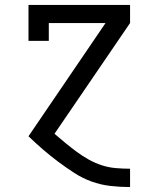

<svg xmlns="http://www.w3.org/2000/svg" viewBox="-20 -550 640 775"><path d="M504 205Q465 205 425.5 200.5Q386 196 349 182.5Q312 169 279 147.5Q246 126 214.5 102.5Q183 79 153 53Q123 27 95 0L406 -457H177V-385H95V-530H505V-457L200 -10Q222 9 244.5 27.5Q267 46 290 63Q313 80 338 94Q363 108 390.5 117Q418 126 447 128.5Q476 131 504 131H505V205Z"/></svg>

Font: Iosevka Slab Extended
Style: Regular
Weight: 400
Width: 7
Monospace: yes
Designer: Belleve Invis
Foundry: Belleve Invis
Version: Version 11.1.1; ttfautohint (v1.8.3)